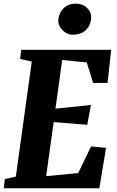

<svg xmlns="http://www.w3.org/2000/svg" viewBox="-23 -1010 626 1030"><path d="M-3 0 3 -49.5 62 -62.5 147.5 -680 85 -693.5 91 -743H573.5L554 -565H476.5L442.5 -675L310.5 -688L274.5 -427L465 -447L445 -340.5L265 -355L224.5 -65L396.5 -81.5L465.5 -224.5L546 -217L510 0ZM366.5 -824Q347 -824 328.8 -835.2Q310.5 -846.5 299.8 -864.2Q289 -882 289.5 -901Q292 -939 317.2 -964.8Q342.5 -990.5 383 -990.5Q420 -990.5 443.5 -968Q467 -945.5 466 -917Q465.5 -879 440.2 -851.5Q415 -824 366.5 -824Z"/></svg>

Font: Merriweather 24pt SemiCondensed Black
Style: Italic
Weight: 900
Width: 4
Italic angle: -7.8°
Designer: Eben Sorkin
Foundry: Eben Sorkin
Version: Version 2.101